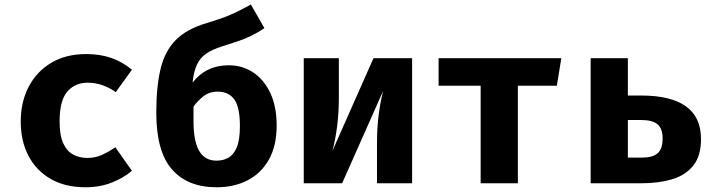

<svg xmlns="http://www.w3.org/2000/svg" viewBox="-20 -798 3117 836"><path d="M360.5 -110.3Q393.8 -110.3 423.3 -123.3Q452.8 -136.4 482.1 -156.9L554.4 -54.4Q518.5 -23.6 466.9 -3.1Q415.4 17.4 351.8 17.4Q264.1 17.4 201 -18.7Q137.9 -54.9 104.1 -119.2Q70.3 -183.6 70.3 -268.7Q70.3 -353.8 104.9 -420.3Q139.5 -486.7 203.3 -524.6Q267.2 -562.6 354.9 -562.6Q416.9 -562.6 465.4 -545.4Q513.8 -528.2 554.4 -494.4L484.1 -396.9Q456.4 -416.4 425.6 -427.2Q394.9 -437.9 361.5 -437.9Q306.7 -437.9 273.1 -399.2Q239.5 -360.5 239.5 -268.7Q239.5 -208.7 255.4 -174.1Q271.3 -139.5 298.7 -124.9Q326.2 -110.3 360.5 -110.3Z M1072.3 -778.5 1131.3 -675.4Q1102.1 -655.9 1074.9 -642.6Q1047.7 -629.2 1016.9 -618.7Q986.2 -608.2 946.2 -595.9Q904.1 -582.6 877.7 -564.4Q851.3 -546.2 837.4 -516.4Q823.6 -486.7 818.5 -438.5Q877.4 -513.8 975.9 -513.8Q1034.9 -513.8 1082.1 -482.8Q1129.2 -451.8 1156.9 -393.1Q1184.6 -334.4 1184.6 -251.3Q1184.6 -163.1 1150.8 -103.1Q1116.9 -43.1 1057.9 -12.8Q999 17.4 923.1 17.4Q796.9 17.4 728.7 -60.5Q660.5 -138.5 660.5 -307.2Q660.5 -420 679 -497.4Q697.4 -574.9 744.9 -623.3Q792.3 -671.8 879.5 -697.4Q922.6 -710.3 952.8 -721.5Q983.1 -732.8 1010.8 -746.2Q1038.5 -759.5 1072.3 -778.5ZM822.6 -268.7Q822.6 -184.6 846.9 -141.5Q871.3 -98.5 923.1 -98.5Q951.8 -98.5 974.6 -111.3Q997.4 -124.1 1011 -156.7Q1024.6 -189.2 1024.6 -249.2Q1024.6 -331.8 1000 -365.4Q975.4 -399 927.7 -399Q891.3 -399 865.4 -378.5Q839.5 -357.9 822.6 -333.8Z M1774.4 -544.6V0H1621.5V-173.3Q1621.5 -242.6 1629.2 -301Q1636.9 -359.5 1648.7 -403.1L1469.7 0H1302.6V-544.6H1455.4V-369.2Q1455.4 -307.7 1447.9 -248.5Q1440.5 -189.2 1427.2 -140.5L1606.2 -544.6Z M2424.1 -544.6 2404.6 -424.6H2234.9V0H2072.8V-424.6H1889.7V-544.6Z M2713.8 -544.6V-382.1H2770.8Q3032.3 -382.1 3032.3 -192.8Q3032.3 -118.5 2998.2 -76.4Q2964.1 -34.4 2905.6 -17.2Q2847.2 0 2773.8 0H2551.8V-544.6ZM2772.3 -275.4H2713.8V-111.8H2777.9Q2820 -111.8 2842.6 -130Q2865.1 -148.2 2865.1 -195.4Q2865.1 -237.9 2843.1 -256.7Q2821 -275.4 2772.3 -275.4Z"/></svg>

Font: Fira Code
Style: Bold
Weight: 700
Monospace: yes
Designer: Carrois Corporate, Edenspiekermann AG, Nikita Prokopov
Foundry: Carrois Corporate, Edenspiekermann AG, Nikita Prokopov
Version: Version 6.000; ttfautohint (v1.8.2) -l 8 -r 50 -G 200 -x 14 